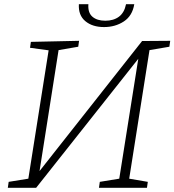

<svg xmlns="http://www.w3.org/2000/svg" viewBox="-20 -888 825 908"><path d="M17 0 21 -28 114 -43 210 -650 122 -662 126 -690 354 -695 350 -667 257 -651 167 -79 652 -694 785 -695 781 -667 687 -651 591 -43 679 -28 675 0H448L452 -28L544 -43L634 -610L151 0ZM472 -760Q417 -760 383.5 -788Q350 -816 353 -868H398Q395 -828 417 -809Q439 -790 478 -790Q517 -790 542.5 -809Q568 -828 576 -868H615Q606 -813 565.5 -786.5Q525 -760 472 -760Z"/></svg>

Font: Bitter Light
Style: Italic
Weight: 300
Italic angle: -9°
Designer: Sol Matas, and Bitter project Authors
Foundry: Sol Matas
Version: Version 2.001